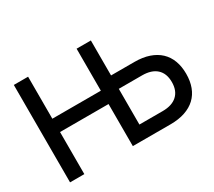

<svg xmlns="http://www.w3.org/2000/svg" viewBox="-134 -975 1369 1229"><g transform="rotate(-30 551.0 -360.0)"><path d="M70 0V-720H175.5V-409.5H534V-720H639.5V-461.5H812.5Q873.5 -461.5 920 -445.5Q966.5 -429.5 998 -399.8Q1029.5 -370 1045.5 -327.2Q1061.5 -284.5 1061.5 -230.5Q1061.5 -176.5 1045.5 -133.8Q1029.5 -91 998 -61.2Q966.5 -31.5 920 -15.8Q873.5 0 812.5 0H534V-311H175.5V0ZM811.5 -98.5Q881 -98.5 918.2 -132.8Q955.5 -167 955.5 -230.5Q955.5 -294.5 918.2 -328.5Q881 -362.5 811.5 -362.5H639.5V-98.5Z"/></g></svg>

Font: Vela Sans SemBd
Style: Regular
Weight: 600
Designer: Principal design: Mikhail Sharanda - project Manrope.
Design modification: Ravid Balaliev
Foundry: Mikhail Sharanda
Version: Version 1.001